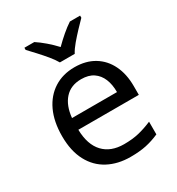

<svg xmlns="http://www.w3.org/2000/svg" viewBox="-184 -882 931 1009"><g transform="rotate(-30 282.0 -378.0)"><path d="M292 -546Q361 -546 410.5 -516Q460 -486 486.5 -431.5Q513 -377 513 -304V-251H146Q148 -160 192.5 -112.5Q237 -65 317 -65Q368 -65 407.5 -74.5Q447 -84 489 -102V-25Q448 -7 408 1.5Q368 10 313 10Q237 10 178.5 -21Q120 -52 87.5 -113.5Q55 -175 55 -264Q55 -352 84.5 -415Q114 -478 167.5 -512Q221 -546 292 -546ZM291 -474Q228 -474 191.5 -433.5Q155 -393 148 -321H421Q421 -367 407 -401Q393 -435 364.5 -454.5Q336 -474 291 -474ZM239 -606Q226 -629 204 -655.5Q182 -682 158 -708Q134 -734 116 -753V-766H176Q202 -749 230 -725Q258 -701 283 -674Q310 -701 338 -725Q366 -749 392 -766H454V-753Q435 -734 410.5 -708Q386 -682 363.5 -655.5Q341 -629 329 -606Z"/></g></svg>

Font: Noto Sans Armenian
Style: Regular
Weight: 400
Designer: Monotype Design Team
Foundry: Monotype Imaging Inc.
Version: Version 2.007